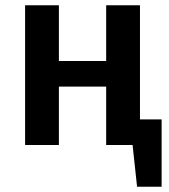

<svg xmlns="http://www.w3.org/2000/svg" viewBox="-20 -549 639 727"><path d="M592 158H499L482 0H382V-221H203V0H75V-529H203V-318H382V-529H510V-97H592Z"/></svg>

Font: Trujillo Medium
Style: Regular
Weight: 500
Designer: Fira Sans original fonts by bBox Type GmbH, Carrois Corporate GbR, & Edenspiekermann AG / Changes by Cristiano Sobral
Foundry: Fira Sans original fonts by bBox Type GmbH, Carrois Corporate GbR, & Edenspiekermann AG / Changes by Cristiano Sobral
Version: Version 4.301;October 17, 2021;FontCreator 14.0.0.2814 64-bi